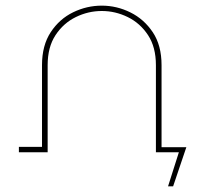

<svg xmlns="http://www.w3.org/2000/svg" viewBox="-20 -540 717 681"><path d="M576 121 617 -8 629 0H533V-18H641L594 121ZM129 0V-309Q129 -379 160 -426Q191 -473 239.5 -496.5Q288 -520 341 -520Q394 -520 442.5 -496Q491 -472 522 -425.5Q553 -379 553 -309V0H533V-309Q533 -373 505 -415.5Q477 -458 433 -479.5Q389 -501 341 -501Q293 -501 249 -479.5Q205 -458 177 -415.5Q149 -373 149 -309V0ZM47 0V-19H144V0Z"/></svg>

Font: Montserrat Alternates Thin
Style: Regular
Weight: 100
Designer: Julieta Ulanovsky
Foundry: Julieta Ulanovsky
Version: Version 9.000